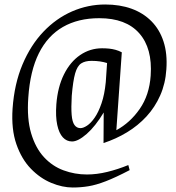

<svg xmlns="http://www.w3.org/2000/svg" viewBox="-20 -684 784 855"><path d="M304 151Q257.8 151 208.3 130.4Q158.8 109.9 117.5 67.3Q76.2 24.8 53 -41.8Q29.8 -108.4 36 -200.5Q43.8 -310.6 80.2 -396.9Q116.6 -483.2 173.3 -542.7Q230.1 -602.3 300.9 -633.2Q371.8 -664 448.4 -664Q513.5 -664 565.5 -645.3Q617.6 -626.5 654.2 -589.6Q690.9 -552.6 708.3 -498.8Q725.8 -445 720.8 -375Q716.8 -312 693.5 -259.3Q670.2 -206.6 632.4 -165.5Q594.6 -124.5 545.5 -94.8Q496.5 -65.1 441 -47L441.8 -183.1Q404.8 -121.6 366.3 -87.8Q327.7 -54 301 -54Q276.7 -54 259.8 -72.4Q242.8 -90.8 234.9 -127.6Q226.9 -164.4 230.9 -219.5Q236.9 -296.5 264.8 -352.6Q292.7 -408.7 337 -438.9Q381.2 -469 434.4 -469Q450.8 -469 465.8 -467.5Q480.7 -466 495 -462Q509.4 -458 522.4 -451L498.1 -104.2Q559.6 -137.5 602.4 -199.2Q645.2 -260.9 651 -347.6Q659.4 -468.6 600.1 -535.8Q540.9 -603 422 -603Q328.2 -603 260.1 -563.9Q192.1 -524.8 153 -446.6Q114 -368.3 106 -249.6Q99.2 -155.6 118.7 -90.2Q138.2 -24.9 175.7 15.7Q213.2 56.3 263.1 74.6Q313 93 367 93Q411 93 458 81.5Q505 70 551.4 51L557.4 73.6Q494.2 106.6 450.9 123.2Q407.6 139.9 373.6 145.4Q339.6 151 304 151ZM338.4 -113.4Q350.7 -113.4 367.7 -124.5Q384.6 -135.6 401.5 -159.9Q418.5 -184.3 432 -223.6Q445.6 -262.8 451 -318.2L456.8 -403.3Q442.9 -407.8 425.6 -410.4Q408.3 -413 387.5 -413Q359.2 -413 341.7 -401.7Q324.1 -390.4 314.6 -357Q305.1 -323.6 299.5 -257Q296.5 -204 299.1 -172.6Q301.7 -141.1 311.7 -127.3Q321.7 -113.4 338.4 -113.4Z"/></svg>

Font: Ancizar Serif Light
Style: Italic
Weight: 300
Italic angle: -4°
Designer: Cesar Puertas, Viviana Monsalve, Julian Moncada, Julian Prieto, Jose Castro, Felipe Aragon, Mariel Hernandez, Sara Alarc
Version: Version 8.100